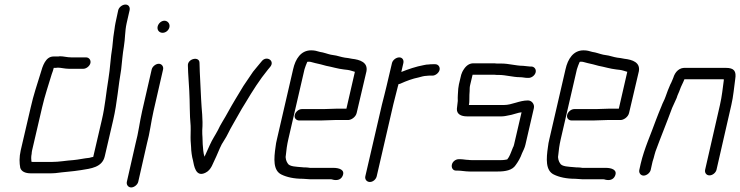

<svg xmlns="http://www.w3.org/2000/svg" viewBox="-20 -753 3250 843"><path d="M358 -501H294C274 -501 260 -506 243 -506C239 -505 235 -505 230 -505H215C180 -505 167 -463 158 -431C143 -382 127 -336 115 -282L71 -93C64 -62 65 -37 69 -16C74 0 91 8 115 8H195C205 8 215 8 224 7C260 2 299 0 335 -6C379 -13 429 -18 440 -67L477 -226C495 -304 499 -375 512 -448C516 -483 518 -514 524 -549C530 -584 528 -615 536 -651L549 -708C552 -721 545 -733 531 -733C517 -733 502 -721 499 -708L487 -652C485 -643 484 -634 483 -627L480 -607C476 -583 476 -568 473 -545C465 -499 464 -454 456 -406C446 -348 442 -289 427 -226L390 -67C390 -66 390 -65 389 -64C385 -64 377 -61 372 -60C349 -58 325 -52 301 -50C269 -48 241 -42 207 -42H127C124 -42 121 -42 118 -43C117 -53 116 -64 119 -78C119 -83 120 -88 121 -93L165 -282C177 -334 193 -380 207 -427C211 -438 214 -446 216 -455H218C224 -455 229 -455 234 -456C247 -456 265 -451 282 -451H346C359 -451 374 -463 377 -476C380 -489 371 -501 358 -501Z M646 -448 604 -265C593 -217 588 -170 575 -122L537 45C534 58 543 70 556 70C569 70 584 58 587 45L625 -122C638 -169 643 -217 654 -265L696 -448C699 -461 690 -473 677 -473C664 -473 649 -461 646 -448ZM672 -636C669 -621 679 -609 694 -609C708 -609 721 -620 724 -634C727 -649 716 -662 702 -662C688 -662 675 -650 672 -636Z M805 -464C806 -421 809 -397 811 -354C814 -303 812 -250 817 -201C818 -182 816 -153 817 -135L819 -107C819 -91 823 -63 827 -50C832 -25 839 26 881 6C909 -7 914 -36 930 -67C940 -89 950 -117 963 -135C979 -159 986 -179 1001 -204C1014 -227 1029 -254 1042 -276L1058 -302C1089 -354 1120 -403 1156 -447L1166 -459C1189 -486 1150 -511 1129 -484L1119 -472C1106 -457 1103 -452 1091 -438C1077 -418 1063 -397 1049 -376C1025 -336 1003 -301 980 -259C968 -236 947 -205 937 -182C925 -159 912 -141 901 -116C894 -99 885 -82 878 -65C873 -77 871 -104 870 -120L869 -150C868 -159 868 -169 868 -181C872 -231 865 -270 863 -318C861 -372 857 -424 856 -476C857 -508 802 -496 805 -464Z M1246 -142 1317 -449C1319 -457 1326 -474 1329 -481C1330 -482 1332 -482 1334 -482C1338 -482 1342 -482 1345 -481L1364 -476C1379 -473 1398 -468 1412 -464C1439 -459 1463 -451 1490 -448L1507 -446C1516 -445 1529 -440 1537 -438C1538 -438 1538 -438 1538 -437L1501 -276H1462C1450 -276 1413 -274 1399 -274H1305C1292 -274 1277 -262 1274 -248C1271 -234 1281 -224 1294 -224H1388C1403 -224 1437 -226 1450 -226H1504C1521 -224 1542 -239 1546 -257L1589 -440C1596 -479 1561 -491 1525 -495L1509 -498C1487 -500 1476 -504 1456 -509L1432 -513C1418 -516 1401 -523 1385 -525C1371 -529 1362 -532 1346 -532C1301 -532 1277 -494 1267 -449L1196 -142C1193 -130 1191 -119 1190 -109C1182 -55 1179 -5 1215 13C1239 25 1271 32 1310 32C1321 32 1328 34 1340 34H1432C1436 34 1439 35 1442 36C1459 40 1476 37 1484 20C1497 -8 1468 -16 1444 -16H1341C1334 -17 1328 -18 1321 -18C1316 -18 1311 -18 1304 -19C1283 -21 1250 -21 1243 -36C1238 -43 1232 -58 1235 -71C1237 -93 1240 -116 1246 -142Z M1701 -476 1677 -374C1672 -351 1663 -319 1657 -294L1584 21C1581 34 1590 46 1604 46C1618 46 1631 34 1634 21L1707 -295C1713 -319 1722 -353 1727 -374L1730 -384C1734 -384 1738 -385 1741 -387C1763 -397 1792 -408 1818 -413C1829 -416 1842 -420 1853 -420C1858 -421 1863 -421 1869 -421H1879C1892 -421 1907 -433 1910 -446C1913 -459 1904 -471 1891 -471H1881C1874 -471 1868 -471 1863 -470C1856 -470 1848 -469 1840 -467C1807 -461 1772 -449 1742 -437L1751 -476C1754 -489 1747 -501 1733 -501C1719 -501 1704 -489 1701 -476Z M2312 -461H2306C2298 -461 2284 -464 2277 -464C2246 -464 2214 -474 2182 -474H2162C2155 -475 2149 -475 2143 -475H2058C2043 -475 2029 -467 2018 -451C2011 -441 2007 -432 2005 -425L1995 -383C1994 -377 1993 -371 1992 -364C1991 -344 1989 -329 1990 -310C1989 -298 1987 -286 1986 -275C1985 -252 2004 -242 2031 -242H2182C2195 -242 2205 -245 2216 -247C2226 -248 2248 -256 2258 -258L2270 -260L2237 -118C2236 -113 2234 -108 2232 -105C2225 -89 2222 -77 2214 -63L2207 -53L2195 -51C2190 -50 2184 -50 2178 -50H2053C2047 -50 2041 -50 2036 -51C2026 -51 2012 -54 2001 -54H1994C1981 -54 1967 -44 1964 -30C1961 -16 1969 -4 1982 -4H1989C2005 -4 2023 0 2041 0H2166C2198 0 2229 -5 2244 -28C2255 -43 2265 -60 2272 -80C2277 -91 2284 -104 2287 -118L2324 -278C2328 -295 2315 -312 2298 -312C2260 -312 2228 -292 2193 -292H2038L2039 -293C2042 -307 2040 -324 2041 -337L2042 -353C2042 -363 2042 -372 2045 -383L2055 -425H2149C2156 -424 2163 -424 2170 -424C2201 -424 2232 -414 2264 -414C2274 -414 2286 -411 2295 -411H2301C2314 -411 2329 -422 2332 -436C2335 -450 2325 -461 2312 -461Z M2442 -142 2513 -449C2515 -457 2522 -474 2525 -481C2526 -482 2528 -482 2530 -482C2534 -482 2538 -482 2541 -481L2560 -476C2575 -473 2594 -468 2608 -464C2635 -459 2659 -451 2686 -448L2703 -446C2712 -445 2725 -440 2733 -438C2734 -438 2734 -438 2734 -437L2697 -276H2658C2646 -276 2609 -274 2595 -274H2501C2488 -274 2473 -262 2470 -248C2467 -234 2477 -224 2490 -224H2584C2599 -224 2633 -226 2646 -226H2700C2717 -224 2738 -239 2742 -257L2785 -440C2792 -479 2757 -491 2721 -495L2705 -498C2683 -500 2672 -504 2652 -509L2628 -513C2614 -516 2597 -523 2581 -525C2567 -529 2558 -532 2542 -532C2497 -532 2473 -494 2463 -449L2392 -142C2389 -130 2387 -119 2386 -109C2378 -55 2375 -5 2411 13C2435 25 2467 32 2506 32C2517 32 2524 34 2536 34H2628C2632 34 2635 35 2638 36C2655 40 2672 37 2680 20C2693 -8 2664 -16 2640 -16H2537C2530 -17 2524 -18 2517 -18C2512 -18 2507 -18 2500 -19C2479 -21 2446 -21 2439 -36C2434 -43 2428 -58 2431 -71C2433 -93 2436 -116 2442 -142Z M2837 -7 2843 -34C2844 -39 2846 -48 2850 -59C2853 -70 2855 -79 2858 -88C2881 -151 2908 -216 2931 -279C2938 -296 2945 -308 2951 -323C2954 -335 2962 -349 2965 -359C2970 -374 2979 -389 2985 -405H3158C3158 -404 3157 -402 3158 -401C3153 -365 3150 -331 3141 -292L3076 -8C3073 5 3081 17 3095 17C3109 17 3123 5 3126 -8L3191 -292C3200 -330 3203 -370 3208 -405C3214 -441 3203 -455 3167 -455H2990C2963 -457 2944 -438 2936 -411C2935 -408 2933 -404 2931 -399C2927 -389 2927 -390 2923 -382C2915 -364 2909 -348 2902 -328C2897 -313 2890 -303 2884 -286C2876 -268 2868 -246 2860 -226C2838 -164 2809 -102 2793 -34L2787 -7C2784 6 2793 18 2806 18C2819 18 2834 6 2837 -7Z"/></svg>

Font: Electronic
Style: BookIt
Weight: 400
Version: Version 1.011